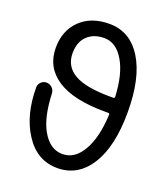

<svg xmlns="http://www.w3.org/2000/svg" viewBox="-141 -871 838 968"><g transform="rotate(20 278.0 -387.5)"><path d="M423.8 -430.7Q431.6 -430.7 431.6 -438.5Q425.8 -559.6 384.8 -627.9Q343.8 -698.2 279.3 -698.2Q222.7 -698.2 188.5 -665Q154.3 -631.8 154.3 -572.3Q154.3 -501 215.8 -465.8Q277.3 -430.7 410.2 -430.7ZM410.2 -350.6Q238.3 -350.6 151.9 -407.7Q65.4 -464.8 65.4 -569.3Q65.4 -661.1 123.5 -717.8Q181.6 -774.4 279.3 -774.4Q390.6 -774.4 454.1 -672.4Q517.6 -570.3 517.6 -386.7Q517.6 -203.1 453.6 -102.1Q389.6 -1 279.8 -1Q169.9 -1 105.5 -100.6Q41 -199.2 41 -347.7Q41 -363.3 52.7 -375Q64.5 -387.7 82 -387.7Q99.6 -387.7 112.3 -375.5Q125 -363.3 126 -345.7Q130.9 -221.7 168 -154.3Q210.9 -76.2 279.3 -76.2Q345.7 -76.2 386.7 -148.4Q427.7 -218.8 433.6 -343.8Q433.6 -350.6 425.8 -350.6Z"/></g></svg>

Font: Gen Jyuu Gothic P Regular
Style: Regular
Weight: 400
Designer: [Source Han Sans]
Ryoko NISHIZUKA  (kana & ideographs); Paul D. Hunt (Latin, Greek & Cyrillic); Wenlong ZHANG  (bopomofo
Version: Version 1.002.20150607